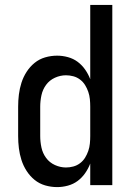

<svg xmlns="http://www.w3.org/2000/svg" viewBox="-20 -755 540 783"><path d="M213 8Q188 8 164 1Q140 -6 121 -21.5Q102 -37 88.5 -58Q75 -79 67.5 -102.5Q60 -126 57 -150.5Q54 -175 54 -200V-320Q54 -345 57 -369.5Q60 -394 67.5 -417.5Q75 -441 88.5 -462Q102 -483 121 -498.5Q140 -514 164 -521Q188 -528 213 -528Q235 -528 257 -522Q279 -516 296.5 -503Q314 -490 327 -471.5Q340 -453 348 -432V-735H438V0H348V-88Q340 -67 327 -48.5Q314 -30 296.5 -17Q279 -4 257 2Q235 8 213 8ZM249 -72Q264 -72 279 -76Q294 -80 306.5 -89.5Q319 -99 327 -112Q335 -125 340 -139.5Q345 -154 346.5 -169.5Q348 -185 348 -200V-320Q348 -335 346.5 -350.5Q345 -366 340 -380.5Q335 -395 327 -408Q319 -421 306.5 -430.5Q294 -440 279 -444Q264 -448 249 -448Q226 -448 204 -438Q182 -428 168 -409Q154 -390 149 -366.5Q144 -343 144 -320V-200Q144 -177 149 -153.5Q154 -130 168 -111Q182 -92 204 -82Q226 -72 249 -72Z"/></svg>

Font: Iosevka SS10 Medium
Style: Regular
Weight: 500
Monospace: yes
Designer: Belleve Invis
Foundry: Belleve Invis
Version: Version 28.0.6; ttfautohint (v1.8.4)